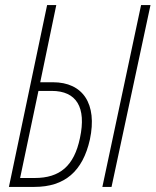

<svg xmlns="http://www.w3.org/2000/svg" viewBox="-20 -734 611 754"><path d="M15 0H115C234 0 305 -61 333 -186C363 -327 305 -411 188 -411H138L201 -714H165ZM382 0H418L571 -714H534ZM59 -35 131 -377H183C280 -377 320 -313 294 -192C271 -82 215 -35 116 -35Z"/></svg>

Font: Noto Sans ExtraCondensed ExtraLight
Style: Italic
Weight: 200
Width: 2
Italic angle: -12°
Designer: Monotype Design Team
Foundry: Monotype Imaging Inc.
Version: Version 2.013